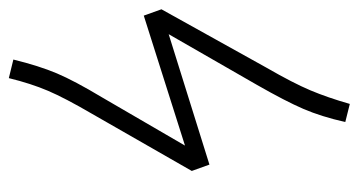

<svg xmlns="http://www.w3.org/2000/svg" viewBox="-204 -580 793 424"><g transform="rotate(-90 192.0 -367.5)"><path d="M273 -734Q259 -677 242.5 -638Q226 -599 190 -539L83 -355L370 -446L384 -407L255 -175Q221 -116 205 -78Q189 -40 175 9L135 -1Q147 -54 164 -93.5Q181 -133 217 -196L329 -391L41 -301L27 -340L153 -560Q188 -620 204 -657.5Q220 -695 232 -744Z"/></g></svg>

Font: Fira Sans Condensed ExtraLight
Style: Italic
Weight: 275
Width: 3
Italic angle: -8°
Designer: Carrois Corporate & Edenspiekermann AG
Foundry: Carrois Corporate GbR & Edenspiekermann AG
Version: Version 4.203